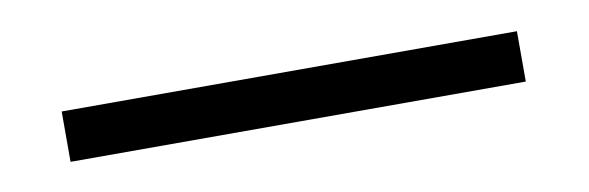

<svg xmlns="http://www.w3.org/2000/svg" viewBox="-23 -826 564 184"><g transform="rotate(-10 258.5 -733.5)"><path d="M37 -758H480V-709H37Z"/></g></svg>

Font: Trirong Bold
Style: Regular
Weight: 700
Designer: Katatrad Team
Foundry: CadsonDemak
Version: Version 1.000